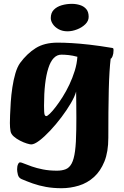

<svg xmlns="http://www.w3.org/2000/svg" viewBox="-20 -749 656 1013"><path d="M304.8 244Q260.5 244 222.7 237.2Q184.9 230.3 153 219Q121.2 207.7 93.9 195.9Q78.6 189.4 74.4 172.7Q70.3 156 70.3 144.5Q70.3 128.2 75 117.9Q79.6 107.6 85.9 107.6Q91.9 107.6 107.6 114.2Q123.3 120.8 148.4 129.5Q173.4 138.3 206.7 144.9Q240.1 151.5 280.3 151.5Q307.3 151.5 326.6 143.8Q346 136.2 358.1 113.6Q370.2 91 375.9 48Q381.7 5.1 382.4 -66.2Q383.2 -90.8 382.9 -127.1Q382.7 -163.5 382.4 -201.1Q382.1 -238.7 381.6 -265.9Q374.7 -240.2 353.8 -204.5Q332.9 -168.7 304.3 -130.8Q275.7 -92.8 245 -60.1Q214.3 -27.4 187.7 -7.2Q161.1 13 144.4 13Q138.1 13 121.5 8Q105 3 86 -6.7Q67.1 -16.3 52.6 -29Q38.2 -41.7 35.5 -57Q32.2 -76.3 32.2 -100Q32.2 -112.4 33.2 -141.8Q34.2 -171.1 36.7 -209.4Q39.2 -247.8 45.2 -287.8Q51.2 -327.8 61.2 -361.9Q71.2 -396 86.2 -417Q122.5 -466.2 168.3 -495.1Q214.2 -524 283.8 -524Q317.8 -524 358.7 -521.6Q399.6 -519.3 452.5 -513.3Q505.3 -507.3 572.7 -496Q576 -495.2 577.5 -493.5Q579 -491.7 579 -484Q579 -465.7 573.9 -452.6Q568.7 -439.6 564 -439.6Q560.5 -412.8 557.9 -370.5Q555.2 -328.2 553.9 -273.9Q552.5 -219.7 552 -155.8Q551.5 -92 551.5 -21.9Q551.5 52.3 530.9 103.1Q510.2 153.9 476.2 184.7Q440.9 216.7 395.8 230.4Q350.7 244 304.8 244ZM224.6 -136.4Q229.5 -136.4 242.9 -149.1Q256.2 -161.8 273.8 -184.7Q291.5 -207.6 310.5 -237.7Q329.5 -267.7 346.2 -303Q362.8 -338.3 374.4 -375.6Q385.9 -412.9 388.3 -449.4Q363.4 -456.1 342.1 -458.4Q320.9 -460.6 304 -460.6Q257.9 -460.6 235.1 -389.6Q212.3 -318.5 212.3 -191.7Q212.3 -153.9 215.1 -145.2Q217.8 -136.4 224.6 -136.4ZM336.3 -583.8Q309.7 -583.8 289.7 -594.6Q269.8 -605.4 258.9 -621.6Q247.9 -637.8 247.9 -653.6Q247.9 -681.2 263.9 -697.4Q279.8 -713.7 305.4 -721.2Q331 -728.7 359.2 -728.7Q381.5 -728.7 402 -722.3Q422.5 -715.9 435.2 -701Q447.8 -686.1 447.8 -660.1Q447.8 -638.7 430.3 -621.3Q412.7 -603.9 386.7 -593.9Q360.7 -583.8 336.3 -583.8Z"/></svg>

Font: Briem Hand Thin
Style: Regular
Weight: 100
Designer: Gunnlaugur SE Briem, Eben Sorkin
Foundry: Sorkin Type Co.
Version: Version 1.003